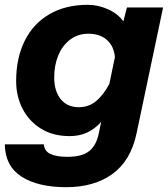

<svg xmlns="http://www.w3.org/2000/svg" viewBox="-21 -587 697 797"><path d="M506 -556H656L546 -34Q522 80 446 135Q370 190 254 190Q136 190 68 146Q0 102 -1 12H161Q163 40 188 52Q213 64 259 64Q320 64 349.5 40Q379 16 389 -33L399 -81Q372 -51 340 -36.5Q308 -22 268 -22Q199 -22 149 -53Q99 -84 72.5 -136Q46 -188 46 -250Q46 -346 81.5 -417.5Q117 -489 184 -528Q251 -567 343 -567Q387 -567 428.5 -548Q470 -529 491 -498ZM306 -142Q347 -142 377.5 -167Q408 -192 433 -239L456 -350Q452 -395 423 -421Q394 -447 346 -447Q302 -447 269.5 -422Q237 -397 220.5 -356Q204 -315 204 -266Q204 -209 231 -175.5Q258 -142 306 -142Z"/></svg>

Font: Azeret Mono
Style: Bold Italic
Weight: 700
Italic angle: -12°
Designer: Martin Vácha
Foundry: Displaay
Version: Version 1.000; Glyphs 3.0.3, build 3074